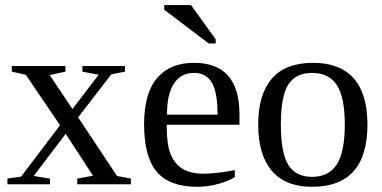

<svg xmlns="http://www.w3.org/2000/svg" viewBox="-20 -715 1484 745"><path d="M487.8 -22V0H279.8V-22L340.8 -33.2L234.9 -195.8L110.8 -32.2L173.8 -22V0H8.8V-22L62 -29.8L212.9 -229L80.1 -424.8L25.9 -437V-459H233.9V-437L172.9 -423.8L261.2 -292L362.8 -424.8L299.8 -437V-459H464.8V-437L412.1 -426.8L283.2 -259.8L434.1 -32.2Z M627 -231V-222.2Q627 -154.8 641.8 -117.4Q656.7 -80.1 687.7 -60.5Q718.8 -41 769 -41Q795.4 -41 831.5 -45.4Q867.7 -49.8 891.1 -55.2V-27.8Q867.7 -12.7 827.4 -1.5Q787.1 9.8 745.1 9.8Q638.2 9.8 588.6 -47.9Q539.1 -105.5 539.1 -232.9Q539.1 -353 589.4 -412.1Q639.6 -471.2 732.9 -471.2Q909.2 -471.2 909.2 -271V-231ZM732.9 -432.1Q682.1 -432.1 655 -391.1Q627.9 -350.1 627.9 -270H824.2Q824.2 -357.4 801.8 -394.8Q779.3 -432.1 732.9 -432.1ZM790 -546.4 617.2 -677.2V-695.3H721.2L816.9 -562.5V-546.4Z M1405.8 -231.9Q1405.8 9.8 1190.9 9.8Q1087.4 9.8 1034.7 -52.2Q981.9 -114.3 981.9 -231.9Q981.9 -348.1 1034.7 -409.7Q1087.4 -471.2 1194.8 -471.2Q1299.3 -471.2 1352.5 -410.9Q1405.8 -350.6 1405.8 -231.9ZM1317.9 -231.9Q1317.9 -337.4 1287.1 -384.8Q1256.3 -432.1 1190.9 -432.1Q1127 -432.1 1098.4 -386.7Q1069.8 -341.3 1069.8 -231.9Q1069.8 -121.1 1098.9 -75Q1127.9 -28.8 1190.9 -28.8Q1255.4 -28.8 1286.6 -76.7Q1317.9 -124.5 1317.9 -231.9Z"/></svg>

Font: Times New Roman
Style: Regular
Weight: 400
Designer: Steve Matteson
Foundry: Ascender Corporation
Version: Version 2.00.3